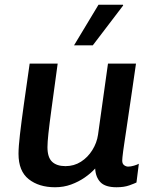

<svg xmlns="http://www.w3.org/2000/svg" viewBox="-20 -779 655 809"><path d="M212 10Q144 10 101 -24Q58 -58 58 -131Q58 -160 64 -212Q70 -264 80.5 -339Q91 -414 105 -511H223Q207 -394 197.5 -324Q188 -254 184 -216.5Q180 -179 180 -159Q180 -116 199.5 -97.5Q219 -79 256 -79Q292 -79 321 -97.5Q350 -116 369 -146.5Q388 -177 393 -211L435 -511H553Q544 -448 536.5 -397Q529 -346 523 -305.5Q517 -265 512.5 -234Q508 -203 504.5 -180.5Q501 -158 499 -142.5Q497 -127 496 -117Q495 -107 495 -102Q495 -89 503 -83Q511 -77 520 -77Q531 -77 544.5 -81Q558 -85 565 -89L555 -10Q547 -6 525 2Q503 10 471 10Q424 10 403.5 -11Q383 -32 381 -69Q363 -49 337 -31Q311 -13 279.5 -1.5Q248 10 212 10ZM292 -588 395 -759H498L499 -756L371 -588Z"/></svg>

Font: Chivo Medium
Style: Italic
Weight: 500
Italic angle: -8.05°
Designer: Hector Gatti
Foundry: Omnibus-Type
Version: Version 2.002